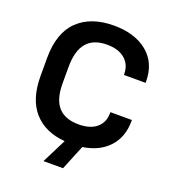

<svg xmlns="http://www.w3.org/2000/svg" viewBox="-152 -818 977 1089"><g transform="rotate(20 336.5 -273.5)"><path d="M497.1 -459V-462.9Q497.1 -520.5 458 -554.2Q418.9 -587.9 349.6 -587.9Q267.6 -587.9 227.1 -540Q186.5 -492.2 186.5 -392.6V-293.9Q186.5 -199.2 227.5 -153.3Q268.6 -107.4 350.6 -107.4Q419.9 -107.4 458.5 -139.6Q497.1 -171.9 497.1 -228.5V-234.4H627V-228.5Q627 -130.9 570.3 -69.8Q513.7 -8.8 415 5.9L353.5 156.2H235.4L309.6 8.8Q188.5 -1 121.6 -76.7Q54.7 -152.3 54.7 -292V-400.4Q54.7 -551.8 132.8 -627.4Q210.9 -703.1 349.6 -703.1Q476.6 -703.1 552.2 -640.6Q627.9 -578.1 627.9 -466.8V-459Z"/></g></svg>

Font: Altinn-DIN Exp
Style: DINExp-Bold
Weight: 700
Width: 7
Designer: Charles Nix
Foundry: Altinn
Version: Version 2.00